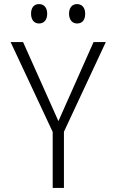

<svg xmlns="http://www.w3.org/2000/svg" viewBox="-20 -920 570 940"><path d="M357 -805C383 -805 397 -822 397 -853C397 -882 382 -900 357 -900C334 -900 318 -883 318 -853C318 -823 334 -805 357 -805ZM171 -805C196 -805 211 -823 211 -853C211 -882 196 -900 171 -900C147 -900 132 -883 132 -853C132 -823 147 -805 171 -805ZM238 0H293V-275L498 -714H438L266 -327L93 -714H32L238 -274Z"/></svg>

Font: Noto Sans Mono Condensed Light
Style: Regular
Weight: 300
Width: 3
Designer: Monotype Design Team
Foundry: Monotype Imaging Inc.
Version: Version 2.014